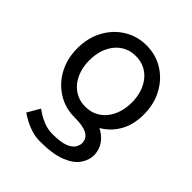

<svg xmlns="http://www.w3.org/2000/svg" viewBox="-205 -644 994 994"><g transform="rotate(45 292.0 -147.0)"><path d="M535.2 -253.9Q535.2 -330.1 502.9 -389.6Q470.7 -449.2 415.8 -483.4Q360.8 -517.6 292 -517.6Q223.6 -517.6 168.5 -483.4Q113.3 -449.2 81.1 -389.6Q48.8 -330.1 48.8 -253.9Q48.8 -177.7 81.1 -118.2Q113.3 -58.6 168.5 -24.4Q223.6 9.8 292 9.8V-68.4Q256.8 -68.4 228.3 -82Q199.7 -95.7 179.2 -120.8Q158.7 -146 147.7 -179.9Q136.7 -213.9 136.7 -253.9Q136.7 -294.4 147.7 -328.1Q158.7 -361.8 179.2 -387Q199.7 -412.1 228.3 -425.8Q256.8 -439.5 292 -439.5Q327.1 -439.5 355.7 -425.8Q384.3 -412.1 404.8 -387Q425.3 -361.8 436.3 -328.1Q447.3 -294.4 447.3 -253.9Q447.3 -213.9 436.3 -179.9Q425.3 -146 404.8 -120.8Q384.3 -95.7 355.7 -82Q327.1 -68.4 292 -68.4V-9.8Q360.8 -9.8 415.8 -39.1Q470.7 -68.4 502.9 -123Q535.2 -177.7 535.2 -253.9ZM253.4 224.6Q346.2 224.6 400.6 202.9Q455.1 181.2 478.5 147.2Q502 113.3 502 76.7Q502 49.3 489.7 23.4Q477.5 -2.4 451.9 -23.2Q426.3 -43.9 386.7 -56.2Q347.2 -68.4 292 -68.4V9.8Q332.5 9.8 356.7 15.9Q380.9 22 393.3 32.2Q405.8 42.5 409.9 54Q414.1 65.4 414.1 76.7Q414.1 91.3 404.1 108.9Q394 126.5 363.8 139.2Q333.5 151.9 272.5 151.9Q235.8 151.9 205.1 138.9Q174.3 126 155.8 113Q137.2 100.1 137.2 100.1L97.2 168.9Q97.2 168.9 109.9 177.2Q122.6 185.5 144.3 196.8Q166 208 194.1 216.3Q222.2 224.6 253.4 224.6Z"/></g></svg>

Font: Giphurs SC
Style: Regular
Weight: 400
Version: Version 0.920